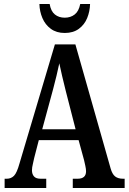

<svg xmlns="http://www.w3.org/2000/svg" viewBox="-20 -935 640 955"><path d="M3 0V-46H14Q35 -46 49.5 -60.5Q64 -75 77 -122L253 -714H355L530 -98Q538 -69 552.5 -57.5Q567 -46 592 -46H600V0H342V-46H366Q408 -46 408 -83Q408 -94 404.5 -110Q401 -126 398 -139L371 -238H173L150 -149Q148 -137 143.5 -119.5Q139 -102 139 -88Q139 -69 149 -57.5Q159 -46 182 -46H210V0ZM190 -292H356L307 -483Q297 -523 289 -557Q281 -591 275 -620Q269 -591 261 -558Q253 -525 244 -491ZM302 -771Q261 -771 233 -791.5Q205 -812 191 -845Q177 -878 176 -915H227Q233 -879 253 -863Q273 -847 302 -847Q331 -847 351.5 -863Q372 -879 379 -915H428Q427 -878 413.5 -845Q400 -812 372 -791.5Q344 -771 302 -771Z"/></svg>

Font: Noto Serif ExtraCondensed SemiBold
Style: Regular
Weight: 600
Width: 2
Designer: Monotype Design Team
Foundry: Monotype Imaging Inc.
Version: Version 2.015; ttfautohint (v1.8.4.7-5d5b)